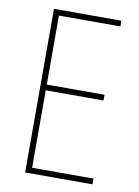

<svg xmlns="http://www.w3.org/2000/svg" viewBox="-82 -769 596 825"><g transform="rotate(10 216.0 -357.0)"><path d="M380 0H86V-714H380V-689H112V-388H364V-363H112V-25H380Z"/></g></svg>

Font: Noto Sans Georgian Condensed Thin
Style: Regular
Weight: 100
Width: 3
Designer: Monotype Design Team, Akaki Razmadze
Foundry: Google LLC
Version: Version 2.005; ttfautohint (v1.8.4.7-5d5b)